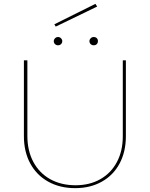

<svg xmlns="http://www.w3.org/2000/svg" viewBox="-20 -971 777 996"><path d="M262 -845 475 -951 484 -937 269 -833ZM259 -758Q259 -766 265.5 -772.5Q272 -779 281 -779Q290 -779 296.5 -772.5Q303 -766 303 -758Q303 -748 296.5 -742Q290 -736 281 -736Q272 -736 265.5 -742Q259 -748 259 -758ZM444 -758Q444 -766 450.5 -772.5Q457 -779 466 -779Q476 -779 482 -773Q488 -767 488 -758Q488 -748 482 -742Q476 -736 466 -736Q457 -736 450.5 -742Q444 -748 444 -758ZM104 -265V-658H122V-266Q122 -189 153 -131Q184 -73 240.5 -41.5Q297 -10 372 -10Q445 -10 500.5 -41.5Q556 -73 586.5 -130.5Q617 -188 617 -264V-658H633V-265Q633 -184 600.5 -123Q568 -62 508 -28.5Q448 5 370 5Q291 5 230.5 -28.5Q170 -62 137 -123Q104 -184 104 -265Z"/></svg>

Font: Ysabeau Infant Thin
Style: Regular
Weight: 200
Designer: Christian Thalmann (Catharsis Fonts)
Version: Version 0.003